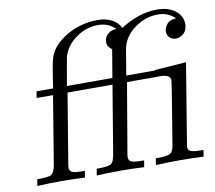

<svg xmlns="http://www.w3.org/2000/svg" viewBox="-78 -795 989 885"><g transform="rotate(-10 416.5 -352.5)"><path d="M26.9 0 32.2 -30.8H37.1Q86.9 -30.8 99.4 -39.3Q111.8 -47.9 118.2 -80.1L170.9 -399.9H94.2L99.1 -430.2H176.8Q192.9 -543.9 201.2 -568.8Q219.2 -626 286.1 -665.5Q353 -705.1 432.1 -705.1Q509.3 -705.1 540 -649.9Q626 -705.1 710.9 -705.1Q764.2 -705.1 796.1 -679.9Q828.1 -654.8 828.1 -617.2Q828.1 -588.4 811 -573.2Q793.9 -558.1 774.9 -558.1Q757.8 -558.1 745.8 -569.1Q733.9 -580.1 733.9 -598.1Q733.9 -615.2 747.6 -632.1Q761.2 -648.9 791 -649.9Q758.8 -682.1 710.9 -682.1Q654.8 -682.1 605 -647.5Q555.2 -612.8 541 -560.1Q539.1 -553.2 535.6 -530.5Q532.2 -507.8 527.1 -478Q522 -448.2 519 -430.2H653.8V-432.1L800.8 -442.9L783.2 -335L741.2 -79.1Q738.3 -61 737.8 -58.1Q737.8 -42 751 -36.4Q764.2 -30.8 796.9 -30.8H810.1L805.2 0Q751 -2.9 695.1 -2.9Q639.2 -2.9 582 0L586.9 -30.8H591.8Q640.6 -30.8 654.3 -38.8Q668 -46.9 672.9 -76.2Q719.7 -358.4 720.2 -372.1Q720.2 -399.9 673.8 -399.9H517.1L461.9 -75.2Q460 -65.4 460 -58.1Q460 -42 473.4 -36.4Q486.8 -30.8 522 -30.8H532.2L526.9 0Q472.7 -2.9 418 -2.9Q361.8 -2.9 305.2 0L310.1 -30.8H314.9Q364.7 -30.8 377.4 -39.3Q390.1 -47.9 396 -80.1L449.2 -399.9H238.8L185.1 -75.2Q183.1 -65.4 183.1 -58.1Q183.1 -42 196 -36.4Q209 -30.8 244.1 -30.8H254.9L250 0Q195.8 -2.9 139.9 -2.9Q84 -2.9 26.9 0ZM241.2 -430.2H454.1L476.1 -561Q454.1 -576.2 454.1 -597.2Q454.1 -606 457.5 -616.5Q460.9 -627 474.9 -637.9Q488.8 -648.9 511.2 -649.9Q479 -682.1 431.2 -682.1Q374 -682.1 325.9 -647Q277.8 -611.8 264.2 -561Q262.2 -552.2 241.2 -430.2Z"/></g></svg>

Font: CMU Serif Extra
Style: RomanSlanted
Weight: 500
Italic angle: -9.46001°
Version: Version 0.7.0